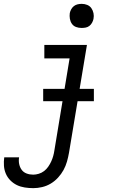

<svg xmlns="http://www.w3.org/2000/svg" viewBox="-69 -753 589 996"><path d="M104 223Q81 223 59 219.5Q37 216 18.5 207Q0 198 -15 183Q-30 168 -38.5 148.5Q-47 129 -48.5 107Q-50 85 -47 63H30Q27 81 30.5 98Q34 115 43.5 128Q53 141 69 147Q85 153 103 153Q117 153 132 148.5Q147 144 159.5 134.5Q172 125 181 112Q190 99 196.5 85Q203 71 207 56.5Q211 42 213 28L292 -450H161V-520H382L289 39Q285 62 278.5 85Q272 108 260.5 129Q249 150 232 168.5Q215 187 194 199.5Q173 212 149.5 217.5Q126 223 104 223ZM354 -608Q339 -608 325.5 -613Q312 -618 304 -629.5Q296 -641 293.5 -655.5Q291 -670 293 -685Q295 -695 300.5 -705Q306 -715 314.5 -721.5Q323 -728 333.5 -730.5Q344 -733 355 -733Q370 -733 383.5 -727.5Q397 -722 405 -710.5Q413 -699 416 -684.5Q419 -670 416 -655Q414 -645 408.5 -635Q403 -625 394.5 -618.5Q386 -612 375.5 -610Q365 -608 354 -608ZM155 -228V-292H418V-228Z"/></svg>

Font: Iosevka Algr
Style: Italic
Weight: 400
Italic angle: -9°
Monospace: yes
Designer: Belleve Invis
Foundry: Belleve Invis
Version: Version 26.0.2; ttfautohint (v1.8.3)